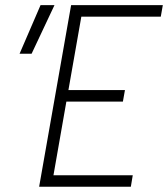

<svg xmlns="http://www.w3.org/2000/svg" viewBox="-20 -713 642 733"><path d="M129.4 0 243.7 -649.4 251.5 -693.4H601.6L593.8 -649.4H290.5L241.2 -369.1H457L449.2 -325.2H233.4L184.1 -43.9H486.8L479.5 0ZM54.7 -507.8 134.8 -693.4H188L100.6 -507.8Z"/></svg>

Font: Cascadia Mono ExtraLight
Style: Italic
Weight: 200
Italic angle: -10°
Monospace: yes
Designer: Aaron Bell
Foundry: Saja Typeworks
Version: Version 2404.023; ttfautohint (v1.8.4)